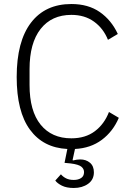

<svg xmlns="http://www.w3.org/2000/svg" viewBox="-20 -730 657 955"><path d="M335 -656Q237 -656 182 -586Q127 -516 127 -386V-307Q127 -178 182 -110Q237 -42 335 -42Q405 -42 452 -77.5Q499 -113 522 -173L571 -144Q542 -76 486.5 -34.5Q431 7 353 11L341 66L343 68Q363 63 379 63Q408 63 427.5 79.5Q447 96 447 127Q447 164 418 184.5Q389 205 347 205Q311 205 288 193.5Q265 182 255 168L283 137Q293 149 308.5 157Q324 165 347 165Q369 165 383.5 155.5Q398 146 398 126Q398 110 384.5 99Q371 88 332 83L301 80L315 11Q195 5 129 -85Q63 -175 63 -347Q63 -524 134 -617Q205 -710 335 -710Q419 -710 476.5 -670Q534 -630 566 -561L517 -532Q494 -589 447.5 -622.5Q401 -656 335 -656Z"/></svg>

Font: IBM Plex Sans Arabic Light
Style: Regular
Weight: 300
Designer: Mike Abbink, Paul van der Laan, Pieter van Rosmalen, Wael Morcos, Khajak Apelian
Foundry: Bold Monday
Version: Version 1.2